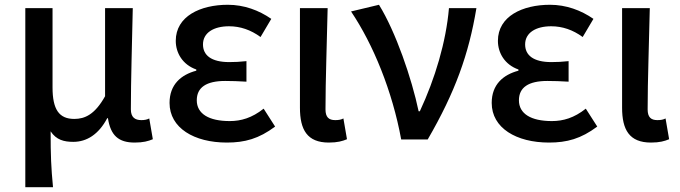

<svg xmlns="http://www.w3.org/2000/svg" viewBox="-20 -584 2846 804"><path d="M86 200H202C194 117 192 67 192 -34C216 2 248 10 287 10C343 10 393 -21 429 -89H432C443 -17 476 13 544 13C580 13 601 7 620 -1L605 -88C596 -83 585 -81 572 -81C545 -81 528 -93 528 -126C528 -247 533 -406 536 -550H420V-181C377 -104 335 -86 291 -86C227 -86 200 -126 200 -218V-550H86Z M930 13C1005 13 1064 -3 1132 -54L1084 -129C1035 -90 989 -77 942 -77C854 -77 804 -108 804 -164C804 -218 844 -245 923 -245C950 -245 980 -244 1012 -242V-328C985 -325 963 -324 940 -324C864 -324 830 -353 830 -398C830 -447 875 -474 939 -474C986 -474 1030 -459 1071 -429L1116 -505C1064 -541 1002 -564 934 -564C819 -564 716 -516 716 -413C716 -362 745 -313 802 -293V-288C738 -271 690 -230 690 -153C690 -48 793 13 930 13Z M1357 13C1393 13 1414 7 1433 -1L1418 -88C1409 -83 1398 -81 1384 -81C1357 -81 1343 -93 1343 -126C1343 -247 1349 -406 1352 -550H1236V-133C1236 -41 1266 13 1357 13Z M1660 0H1771C1886 -198 1943 -357 1975 -550H1860C1848 -409 1802 -255 1738 -118H1733C1704 -256 1637 -451 1567 -564L1450 -536C1543 -398 1623 -202 1660 0Z M2279 13C2354 13 2413 -3 2481 -54L2433 -129C2384 -90 2338 -77 2291 -77C2203 -77 2153 -108 2153 -164C2153 -218 2193 -245 2272 -245C2299 -245 2329 -244 2361 -242V-328C2334 -325 2312 -324 2289 -324C2213 -324 2179 -353 2179 -398C2179 -447 2224 -474 2288 -474C2335 -474 2379 -459 2420 -429L2465 -505C2413 -541 2351 -564 2283 -564C2168 -564 2065 -516 2065 -413C2065 -362 2094 -313 2151 -293V-288C2087 -271 2039 -230 2039 -153C2039 -48 2142 13 2279 13Z M2706 13C2742 13 2763 7 2782 -1L2767 -88C2758 -83 2747 -81 2733 -81C2706 -81 2692 -93 2692 -126C2692 -247 2698 -406 2701 -550H2585V-133C2585 -41 2615 13 2706 13Z"/></svg>

Font: Spoqa Han Sans Neo Medium
Style: Regular
Weight: 500
Designer: [Spoqa Han Sans Neo] Dong-huui Kim  Younghwa Kang  Yujin Lee  [Noto Sans] Ryoko NISHIZUKA  (kana & ideographs); Paul D. 
Foundry: Spoqa (http://www.spoqa-han-sans.com)
Version: Version 1.000